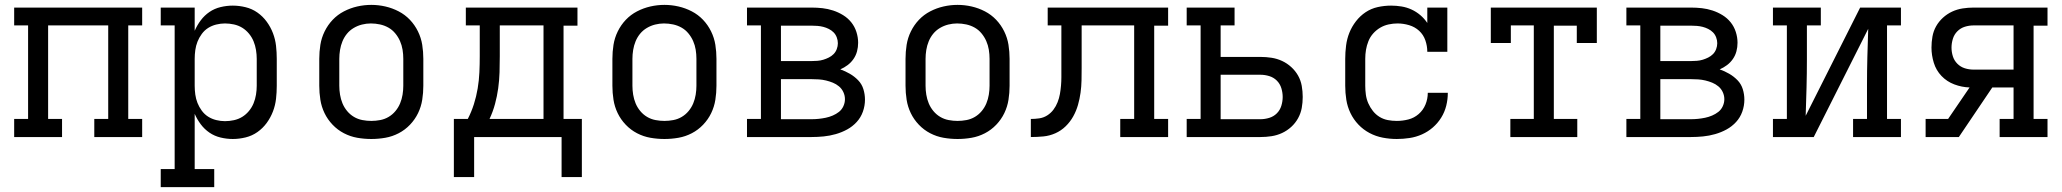

<svg xmlns="http://www.w3.org/2000/svg" viewBox="-20 -561 8440 786"><path d="M38 0V-74H95V-457H38V-530H562V-457H505V-74H562V0H366V-74H423V-457H177V-74H234V0Z M638 205V131H695V-457H638V-530H777V-435Q787 -458 802 -478Q817 -498 837.5 -512Q858 -526 883 -532Q908 -538 933 -538Q959 -538 985.5 -531.5Q1012 -525 1034 -509.5Q1056 -494 1072 -472Q1088 -450 1097.5 -425Q1107 -400 1110 -373.5Q1113 -347 1113 -320V-210Q1113 -183 1110 -156.5Q1107 -130 1097.5 -105Q1088 -80 1072 -58Q1056 -36 1034 -20.5Q1012 -5 985.5 1.5Q959 8 933 8Q908 8 883 2Q858 -4 837.5 -18Q817 -32 802 -52Q787 -72 777 -95V131H857V205ZM901 -65Q919 -65 937.5 -69Q956 -73 971.5 -82.5Q987 -92 999 -106.5Q1011 -121 1018 -138Q1025 -155 1028 -173.5Q1031 -192 1031 -210V-320Q1031 -338 1028 -356.5Q1025 -375 1018 -392Q1011 -409 999 -423.5Q987 -438 971.5 -447.5Q956 -457 937.5 -461Q919 -465 901 -465Q883 -465 865 -460.5Q847 -456 832 -446.5Q817 -437 806 -422Q795 -407 788.5 -390.5Q782 -374 779.5 -356Q777 -338 777 -320V-210Q777 -192 779.5 -174Q782 -156 788.5 -139.5Q795 -123 806 -108Q817 -93 832 -83.5Q847 -74 865 -69.5Q883 -65 901 -65Z M1500 8Q1471 8 1442.5 3Q1414 -2 1388 -15.5Q1362 -29 1341.5 -50.5Q1321 -72 1308.5 -98Q1296 -124 1291.5 -152.5Q1287 -181 1287 -210V-320Q1287 -349 1291.5 -377.5Q1296 -406 1309 -432.5Q1322 -459 1342 -480Q1362 -501 1388 -514.5Q1414 -528 1442.5 -534.5Q1471 -541 1500 -541Q1529 -541 1557.5 -534.5Q1586 -528 1612 -514.5Q1638 -501 1658 -480Q1678 -459 1691 -432.5Q1704 -406 1708.5 -377.5Q1713 -349 1713 -320V-210Q1713 -181 1708.5 -152.5Q1704 -124 1691.5 -98Q1679 -72 1658.5 -50.5Q1638 -29 1612 -15.5Q1586 -2 1557.5 3Q1529 8 1500 8ZM1500 -66Q1518 -66 1536.5 -69.5Q1555 -73 1571 -82.5Q1587 -92 1599 -106.5Q1611 -121 1618 -138Q1625 -155 1628 -173.5Q1631 -192 1631 -210V-320Q1631 -339 1628 -357.5Q1625 -376 1617.5 -393Q1610 -410 1598 -424.5Q1586 -439 1570 -448Q1554 -457 1535.5 -461Q1517 -465 1498 -465Q1480 -465 1462 -460.5Q1444 -456 1428 -446.5Q1412 -437 1400.5 -423Q1389 -409 1382 -392Q1375 -375 1372 -356.5Q1369 -338 1369 -320V-210Q1369 -192 1372 -173.5Q1375 -155 1382 -138Q1389 -121 1401 -106.5Q1413 -92 1429 -82.5Q1445 -73 1463.5 -69.5Q1482 -66 1500 -66Z M1838 164V-74H1895Q1910 -103 1920 -134.5Q1930 -166 1935.5 -199Q1941 -232 1942.5 -265Q1944 -298 1944 -331V-457H1887V-530H2344V-456H2287V-74H2362V164H2279V0H1921V164ZM2205 -74V-457H2026V-331Q2026 -298 2025 -265Q2024 -232 2019.5 -199.5Q2015 -167 2006.5 -135.5Q1998 -104 1984 -74Z M2700 8Q2671 8 2642.5 3Q2614 -2 2588 -15.5Q2562 -29 2541.5 -50.5Q2521 -72 2508.5 -98Q2496 -124 2491.5 -152.5Q2487 -181 2487 -210V-320Q2487 -349 2491.5 -377.5Q2496 -406 2509 -432.5Q2522 -459 2542 -480Q2562 -501 2588 -514.5Q2614 -528 2642.5 -534.5Q2671 -541 2700 -541Q2729 -541 2757.5 -534.5Q2786 -528 2812 -514.5Q2838 -501 2858 -480Q2878 -459 2891 -432.5Q2904 -406 2908.5 -377.5Q2913 -349 2913 -320V-210Q2913 -181 2908.5 -152.5Q2904 -124 2891.5 -98Q2879 -72 2858.5 -50.5Q2838 -29 2812 -15.5Q2786 -2 2757.5 3Q2729 8 2700 8ZM2700 -66Q2718 -66 2736.5 -69.5Q2755 -73 2771 -82.5Q2787 -92 2799 -106.5Q2811 -121 2818 -138Q2825 -155 2828 -173.5Q2831 -192 2831 -210V-320Q2831 -339 2828 -357.5Q2825 -376 2817.5 -393Q2810 -410 2798 -424.5Q2786 -439 2770 -448Q2754 -457 2735.5 -461Q2717 -465 2698 -465Q2680 -465 2662 -460.5Q2644 -456 2628 -446.5Q2612 -437 2600.5 -423Q2589 -409 2582 -392Q2575 -375 2572 -356.5Q2569 -338 2569 -320V-210Q2569 -192 2572 -173.5Q2575 -155 2582 -138Q2589 -121 2601 -106.5Q2613 -92 2629 -82.5Q2645 -73 2663.5 -69.5Q2682 -66 2700 -66Z M3038 0V-74H3095V-457H3038V-530H3302Q3325 -530 3347 -527.5Q3369 -525 3390.5 -518Q3412 -511 3431.5 -499Q3451 -487 3465 -469.5Q3479 -452 3486 -430Q3493 -408 3493 -386Q3493 -368 3488.5 -351Q3484 -334 3474 -319.5Q3464 -305 3450 -294.5Q3436 -284 3420 -277Q3440 -270 3459 -259Q3478 -248 3493 -232.5Q3508 -217 3514.5 -196Q3521 -175 3521 -153Q3521 -128 3512.5 -104Q3504 -80 3487 -61.5Q3470 -43 3448 -31Q3426 -19 3401.5 -12Q3377 -5 3352 -2.5Q3327 0 3302 0ZM3302 -311Q3314 -311 3326.5 -312Q3339 -313 3350.5 -316.5Q3362 -320 3373 -325.5Q3384 -331 3392.5 -339.5Q3401 -348 3405.5 -360Q3410 -372 3410 -384Q3410 -396 3405.5 -408Q3401 -420 3392.5 -428.5Q3384 -437 3373 -442.5Q3362 -448 3350.5 -451Q3339 -454 3326.5 -455Q3314 -456 3302 -456H3177V-311ZM3177 -73H3302Q3317 -73 3331.5 -74.5Q3346 -76 3360.5 -79Q3375 -82 3389 -88Q3403 -94 3414.5 -103Q3426 -112 3432.5 -126Q3439 -140 3439 -155Q3439 -155 3439 -155Q3439 -155 3439 -155Q3439 -170 3432.5 -184Q3426 -198 3414.5 -207.5Q3403 -217 3389.5 -222.5Q3376 -228 3361.5 -231.5Q3347 -235 3332 -236Q3317 -237 3302 -237H3177Z M3900 8Q3871 8 3842.5 3Q3814 -2 3788 -15.5Q3762 -29 3741.5 -50.5Q3721 -72 3708.5 -98Q3696 -124 3691.5 -152.5Q3687 -181 3687 -210V-320Q3687 -349 3691.5 -377.5Q3696 -406 3709 -432.5Q3722 -459 3742 -480Q3762 -501 3788 -514.5Q3814 -528 3842.5 -534.5Q3871 -541 3900 -541Q3929 -541 3957.5 -534.5Q3986 -528 4012 -514.5Q4038 -501 4058 -480Q4078 -459 4091 -432.5Q4104 -406 4108.5 -377.5Q4113 -349 4113 -320V-210Q4113 -181 4108.5 -152.5Q4104 -124 4091.5 -98Q4079 -72 4058.5 -50.5Q4038 -29 4012 -15.5Q3986 -2 3957.5 3Q3929 8 3900 8ZM3900 -66Q3918 -66 3936.5 -69.5Q3955 -73 3971 -82.5Q3987 -92 3999 -106.5Q4011 -121 4018 -138Q4025 -155 4028 -173.5Q4031 -192 4031 -210V-320Q4031 -339 4028 -357.5Q4025 -376 4017.5 -393Q4010 -410 3998 -424.5Q3986 -439 3970 -448Q3954 -457 3935.5 -461Q3917 -465 3898 -465Q3880 -465 3862 -460.5Q3844 -456 3828 -446.5Q3812 -437 3800.5 -423Q3789 -409 3782 -392Q3775 -375 3772 -356.5Q3769 -338 3769 -320V-210Q3769 -192 3772 -173.5Q3775 -155 3782 -138Q3789 -121 3801 -106.5Q3813 -92 3829 -82.5Q3845 -73 3863.5 -69.5Q3882 -66 3900 -66Z M4200 0V-74Q4217 -74 4234.5 -76.5Q4252 -79 4267 -88.5Q4282 -98 4292.5 -112Q4303 -126 4309.5 -142.5Q4316 -159 4319 -176Q4322 -193 4323.5 -210.5Q4325 -228 4325 -245Q4325 -262 4325 -280V-281Q4325 -281 4325 -281.5Q4325 -282 4325 -282V-283Q4325 -283 4325 -283Q4325 -283 4325 -283V-457H4269V-530H4762V-456H4705V-74H4762V0H4566V-74H4623V-457H4408V-283Q4408 -258 4407.5 -232.5Q4407 -207 4403.5 -181.5Q4400 -156 4393 -131.5Q4386 -107 4373.5 -84.5Q4361 -62 4342.5 -44Q4324 -26 4300.5 -15.5Q4277 -5 4251.5 -2.5Q4226 0 4200 0Z M4838 0V-74H4895V-457H4838V-530H5034V-457H4977V-328H5140Q5163 -328 5185.5 -324.5Q5208 -321 5228.5 -311.5Q5249 -302 5266 -286.5Q5283 -271 5294 -251.5Q5305 -232 5309 -209.5Q5313 -187 5313 -164Q5313 -141 5309 -119Q5305 -97 5294 -77Q5283 -57 5266 -41.5Q5249 -26 5228.5 -16.5Q5208 -7 5185.5 -3.5Q5163 0 5140 0ZM4977 -73H5140Q5158 -73 5176 -78.5Q5194 -84 5207 -97Q5220 -110 5225.5 -128Q5231 -146 5231 -164Q5231 -182 5225.5 -200Q5220 -218 5207 -231Q5194 -244 5176 -249.5Q5158 -255 5140 -255H4977Z M5698 8Q5669 8 5640.5 2.5Q5612 -3 5586.5 -16.5Q5561 -30 5541 -51Q5521 -72 5508.5 -98Q5496 -124 5491.5 -152.5Q5487 -181 5487 -210V-320Q5487 -347 5490.5 -374.5Q5494 -402 5504 -427Q5514 -452 5531 -474Q5548 -496 5570.5 -511Q5593 -526 5620 -532Q5647 -538 5675 -538Q5696 -538 5717.5 -534.5Q5739 -531 5758.5 -522Q5778 -513 5794.5 -499Q5811 -485 5823 -467V-530H5905V-349H5823Q5823 -373 5815 -396Q5807 -419 5789.5 -435Q5772 -451 5748.5 -458Q5725 -465 5701 -465Q5683 -465 5664.5 -461Q5646 -457 5630 -447.5Q5614 -438 5601.5 -424Q5589 -410 5582 -392.5Q5575 -375 5572 -357Q5569 -339 5569 -320V-210Q5569 -192 5571.5 -173.5Q5574 -155 5581.5 -138Q5589 -121 5600.5 -106.5Q5612 -92 5627.5 -82.5Q5643 -73 5661 -69.5Q5679 -66 5698 -66Q5722 -66 5745.5 -72Q5769 -78 5787.5 -94Q5806 -110 5815.5 -133Q5825 -156 5825 -181Q5825 -181 5825 -181Q5825 -181 5825 -181H5907Q5907 -181 5907 -181Q5907 -181 5907 -181Q5907 -154 5900.5 -128Q5894 -102 5880 -79.5Q5866 -57 5846 -39.5Q5826 -22 5801.5 -11Q5777 0 5750.5 4Q5724 8 5698 8Z M6163 0V-74H6259V-457H6165V-385H6083V-530H6517V-385H6435V-456H6341V-74H6437V0Z M6638 0V-74H6695V-457H6638V-530H6902Q6925 -530 6947 -527.5Q6969 -525 6990.5 -518Q7012 -511 7031.5 -499Q7051 -487 7065 -469.5Q7079 -452 7086 -430Q7093 -408 7093 -386Q7093 -368 7088.5 -351Q7084 -334 7074 -319.5Q7064 -305 7050 -294.5Q7036 -284 7020 -277Q7040 -270 7059 -259Q7078 -248 7093 -232.5Q7108 -217 7114.5 -196Q7121 -175 7121 -153Q7121 -128 7112.5 -104Q7104 -80 7087 -61.5Q7070 -43 7048 -31Q7026 -19 7001.5 -12Q6977 -5 6952 -2.5Q6927 0 6902 0ZM6902 -311Q6914 -311 6926.5 -312Q6939 -313 6950.5 -316.5Q6962 -320 6973 -325.5Q6984 -331 6992.5 -339.5Q7001 -348 7005.5 -360Q7010 -372 7010 -384Q7010 -396 7005.5 -408Q7001 -420 6992.5 -428.5Q6984 -437 6973 -442.5Q6962 -448 6950.5 -451Q6939 -454 6926.5 -455Q6914 -456 6902 -456H6777V-311ZM6777 -73H6902Q6917 -73 6931.5 -74.5Q6946 -76 6960.5 -79Q6975 -82 6989 -88Q7003 -94 7014.5 -103Q7026 -112 7032.5 -126Q7039 -140 7039 -155Q7039 -155 7039 -155Q7039 -155 7039 -155Q7039 -170 7032.5 -184Q7026 -198 7014.5 -207.5Q7003 -217 6989.5 -222.5Q6976 -228 6961.5 -231.5Q6947 -235 6932 -236Q6917 -237 6902 -237H6777Z M7238 0V-74H7295V-457H7238V-530H7434V-457H7377V-318Q7377 -260 7375.5 -202.5Q7374 -145 7372 -87L7595 -530H7762V-457H7705V-74H7762V0H7566V-74H7623V-212Q7623 -270 7624.5 -327.5Q7626 -385 7628 -443L7405 0Z M7863 0V-74H7955L8043 -203Q8011 -204 7980.5 -215.5Q7950 -227 7928 -250Q7906 -273 7896.5 -304Q7887 -335 7887 -366Q7887 -389 7891 -411.5Q7895 -434 7906 -453.5Q7917 -473 7934 -488.5Q7951 -504 7971.5 -513.5Q7992 -523 8014.5 -526.5Q8037 -530 8060 -530H8362V-456H8305V-74H8362V0H8166V-74H8223V-203H8136L7999 0ZM8223 -276V-457H8060Q8041 -457 8023.5 -451.5Q8006 -446 7993 -433Q7980 -420 7974.5 -402Q7969 -384 7969 -366Q7969 -348 7974.5 -330.5Q7980 -313 7993 -300Q8006 -287 8023.5 -281.5Q8041 -276 8060 -276Z"/></svg>

Font: Iosevka Curly Slab Extended
Style: Regular
Weight: 400
Width: 7
Monospace: yes
Designer: Belleve Invis
Foundry: Belleve Invis
Version: Version 11.1.0; ttfautohint (v1.8.3)